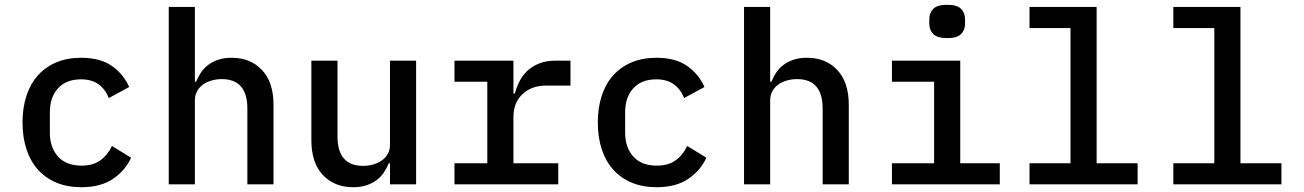

<svg xmlns="http://www.w3.org/2000/svg" viewBox="-20 -769 5440 801"><path d="M319 12Q261 12 215.5 -7Q170 -26 138.5 -61Q107 -96 90.5 -146Q74 -196 74 -258Q74 -320 90.5 -370Q107 -420 138.5 -455Q170 -490 215.5 -509Q261 -528 318 -528Q398 -528 446.5 -494Q495 -460 519 -406L434 -360Q420 -396 391.5 -417Q363 -438 318 -438Q256 -438 222 -400.5Q188 -363 188 -301V-215Q188 -154 222 -116Q256 -78 320 -78Q368 -78 398.5 -100Q429 -122 447 -160L527 -111Q502 -57 451 -22.5Q400 12 319 12Z M684 -740H793V-428H798Q806 -448 818.5 -466.5Q831 -485 849 -498.5Q867 -512 891 -520Q915 -528 947 -528Q1025 -528 1073 -477Q1121 -426 1121 -332V0H1012V-316Q1012 -439 905 -439Q884 -439 864 -433.5Q844 -428 828 -417Q812 -406 802.5 -389Q793 -372 793 -350V0H684Z M1607 -88H1602Q1594 -68 1581.5 -49.5Q1569 -31 1551 -17.5Q1533 -4 1509 4Q1485 12 1453 12Q1375 12 1327 -39Q1279 -90 1279 -184V-516H1388V-200Q1388 -77 1495 -77Q1516 -77 1536 -82.5Q1556 -88 1572 -99Q1588 -110 1597.5 -126.5Q1607 -143 1607 -166V-516H1716V0H1607Z M1876 -88H2013V-428H1876V-516H2122V-379H2128Q2135 -406 2148 -431Q2161 -456 2181 -474.5Q2201 -493 2230 -504.5Q2259 -516 2298 -516H2360V-412H2258Q2198 -412 2160 -376.5Q2122 -341 2122 -281V-88H2309V0H1876Z M2719 12Q2661 12 2615.5 -7Q2570 -26 2538.5 -61Q2507 -96 2490.5 -146Q2474 -196 2474 -258Q2474 -320 2490.5 -370Q2507 -420 2538.5 -455Q2570 -490 2615.5 -509Q2661 -528 2718 -528Q2798 -528 2846.5 -494Q2895 -460 2919 -406L2834 -360Q2820 -396 2791.5 -417Q2763 -438 2718 -438Q2656 -438 2622 -400.5Q2588 -363 2588 -301V-215Q2588 -154 2622 -116Q2656 -78 2720 -78Q2768 -78 2798.5 -100Q2829 -122 2847 -160L2927 -111Q2902 -57 2851 -22.5Q2800 12 2719 12Z M3084 -740H3193V-428H3198Q3206 -448 3218.5 -466.5Q3231 -485 3249 -498.5Q3267 -512 3291 -520Q3315 -528 3347 -528Q3425 -528 3473 -477Q3521 -426 3521 -332V0H3412V-316Q3412 -439 3305 -439Q3284 -439 3264 -433.5Q3244 -428 3228 -417Q3212 -406 3202.5 -389Q3193 -372 3193 -350V0H3084Z M3932 -610Q3890 -610 3873.5 -627Q3857 -644 3857 -669V-690Q3857 -715 3873.5 -732Q3890 -749 3931 -749Q3973 -749 3989.5 -732Q4006 -715 4006 -690V-669Q4006 -644 3989.5 -627Q3973 -610 3932 -610ZM3701 -88H3877V-428H3701V-516H3986V-88H4151V0H3701Z M4275 -88H4446V-652H4275V-740H4555V-88H4726V0H4275Z M4875 -88H5046V-652H4875V-740H5155V-88H5326V0H4875Z"/></svg>

Font: IBM Plex Mono Medium
Style: Regular
Weight: 500
Monospace: yes
Designer: Mike Abbink, Paul van der Laan, Pieter van Rosmalen
Foundry: Bold Monday
Version: Version 2.3